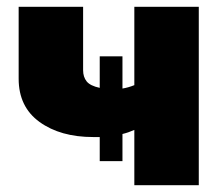

<svg xmlns="http://www.w3.org/2000/svg" viewBox="-20 -546 656 566"><path d="M341 -71H274V-142Q265 -142 255 -142Q158 -142 96.5 -186.5Q35 -231 35 -314V-526H225V-339Q225 -319 235.5 -306Q246 -293 274 -287V-380H341V-285Q359 -288 376 -295V-526H566V0H376V-163Q358 -155 341 -151Z"/></svg>

Font: Raleway Black
Style: Regular
Weight: 900
Designer: Matt McInerney, Pablo Impallari, Rodrigo Fuenzalida
Foundry: Matt McInerney, Pablo Impallari, Rodrigo Fuenzalida
Version: Version 4.026